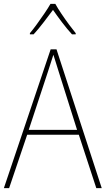

<svg xmlns="http://www.w3.org/2000/svg" viewBox="-20 -1062 544 989"><path d="M476 -93 386 -368H120L27 -93H0L241 -808H271L504 -93ZM282 -694Q276 -714 269.5 -734Q263 -754 255 -780Q248 -758 241 -736.5Q234 -715 227 -693L128 -393H377ZM265 -1042Q277 -1020 296.5 -991Q316 -962 336 -935Q356 -908 370 -891V-885H351Q326 -912 299.5 -947Q273 -982 253 -1011Q232 -983 205 -947.5Q178 -912 153 -885H134V-891Q150 -910 170 -937.5Q190 -965 209 -993Q228 -1021 240 -1042Z"/></svg>

Font: Noto Sans Kannada UI SemiCondensed Thin
Style: Regular
Weight: 100
Width: 4
Designer: Jelle Bosma - Monotype Design Team
Foundry: Monotype Imaging Inc.
Version: Version 2.005; ttfautohint (v1.8.4.7-5d5b)